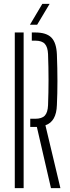

<svg xmlns="http://www.w3.org/2000/svg" viewBox="-20 -967 358 987"><path d="M242 0 169.5 -314.5H135.5V-356.5H160.5Q195.5 -356.5 210.5 -372.8Q225.5 -389 227 -426Q232 -557 227 -688.5Q225.5 -725 210.5 -741.5Q195.5 -758 161.5 -758H143.5V-800H161.5Q218.5 -800 244.2 -773.8Q270 -747.5 272.5 -687Q278 -543 272.5 -427.5Q270 -342 213.5 -323L290.5 0ZM56 0V-800H101.5V0ZM134 -840 197.5 -947H235L171 -840Z"/></svg>

Font: Big Shoulders Stencil Display Light
Style: Regular
Weight: 300
Designer: Patric King
Foundry: XO Type Co
Version: Version 1.000